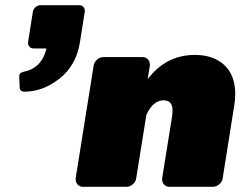

<svg xmlns="http://www.w3.org/2000/svg" viewBox="-20 -720 961 740"><path d="M271.7 -28.3V-33.3L340.8 -466.7Q342.5 -480 353.8 -490Q365 -500 379.2 -500H529.2Q541.7 -500 549.6 -491.7Q557.5 -483.3 557.5 -471.7V-466.7L549.2 -415Q620 -508.3 730.8 -508.3Q803.3 -508.3 845 -468.8Q886.7 -429.2 886.7 -357.5Q886.7 -335.8 883.3 -316.7L838.3 -33.3Q836.7 -20 825.4 -10Q814.2 0 800 0H633.3Q620.8 0 612.9 -8.3Q605 -16.7 605 -28.3V-33.3L642.5 -266.7Q645 -283.3 645 -294.2Q645 -333.3 610.8 -333.3Q570 -333.3 544.2 -277.5L505 -33.3Q503.3 -20 492.1 -10Q480.8 0 466.7 0H300Q287.5 0 279.6 -8.3Q271.7 -16.7 271.7 -28.3ZM54.2 -429.2Q55.8 -440 70.8 -443.3Q140.8 -456.7 159.2 -533.3H109.2Q100 -533.3 94.2 -539.2Q88.3 -545 88.3 -554.2V-558.3L106.7 -675Q108.3 -685 117.1 -692.5Q125.8 -700 135.8 -700H285.8Q295 -700 300.8 -694.2Q306.7 -688.3 306.7 -679.2V-675L288.3 -558.3Q274.2 -468.3 210 -417.5Q145.8 -366.7 74.2 -366.7Q56.7 -366.7 55.8 -383.3L54.2 -424.2Z"/></svg>

Font: BoonTook Mon
Style: Italic
Weight: 400
Italic angle: -9°
Designer: Sungsit Sawaiwan
Foundry: FontUni
Version: Version 3.0